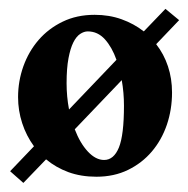

<svg xmlns="http://www.w3.org/2000/svg" viewBox="-20 -380 417 425"><path d="M2.4 -1 55.2 -56.2Q38.1 -79.6 29.1 -107.4Q20 -135.3 20 -165Q20 -200.2 31.7 -233.2Q43.5 -266.1 65.4 -291.5Q87.4 -316.9 118.7 -332Q149.9 -347.2 189.5 -347.2Q221.7 -347.2 249 -337.4Q276.4 -327.6 298.3 -310.5L346.2 -360.4L376.5 -335.4L325.7 -282.2Q342.8 -260.3 351.8 -233.2Q360.8 -206.1 360.8 -175.3Q360.8 -137.7 349.4 -104Q337.9 -70.3 316.2 -44.7Q294.4 -19 263.4 -3.9Q232.4 11.2 193.4 11.2Q159.2 11.2 131.3 1Q103.5 -9.3 82 -27.3L31.7 24.9ZM254.4 -146Q254.4 -160.2 253.2 -174.3Q252 -188.5 249.5 -202.6L145.5 -93.8Q157.2 -63 174.6 -44.4Q191.9 -25.9 210.4 -25.9Q231.9 -25.9 243.2 -53.5Q254.4 -81.1 254.4 -146ZM127.4 -195.8Q127.4 -166 132.8 -137.7L237.8 -247.6Q228 -275.4 212.2 -293Q196.3 -310.5 174.3 -310.5Q166 -310.5 157.5 -304.9Q148.9 -299.3 142.3 -286.1Q135.7 -272.9 131.6 -251Q127.4 -229 127.4 -195.8Z"/></svg>

Font: Scheherazade
Style: Bold
Weight: 700
Version: Version 2.100 (build 932/914)